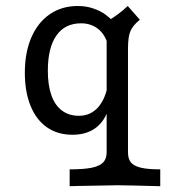

<svg xmlns="http://www.w3.org/2000/svg" viewBox="-20 -447 577 653"><path d="M342.7 71V-373.4Q362.1 -384.7 379.8 -397.6Q397.6 -410.5 414.5 -426.6L455.6 -379.8Q431.5 -360.5 423.4 -340.7Q415.3 -321 415.3 -282.3V71Q415.3 93.5 425.4 105.6Q435.5 117.7 459.3 123.4Q483.1 129 525 129V186.3Q412.1 183.1 379 183.1Q352.4 183.1 243.5 185.5L216.9 186.3V129Q265.3 129 292.3 123.4Q319.4 117.7 331 105.2Q342.7 92.7 342.7 71ZM64.5 -200Q64.5 -268.5 86.7 -319.8Q108.9 -371 149.6 -398.8Q190.3 -426.6 244.4 -426.6Q273.4 -426.6 297.6 -418.1Q321.8 -409.7 337.9 -398Q354 -386.3 362.9 -375.8L344.4 -303.2Q333.9 -333.9 310.9 -350.8Q287.9 -367.7 255.6 -367.7Q200.8 -367.7 171.8 -326.2Q142.7 -284.7 142.7 -206.5Q142.7 -157.3 154.8 -123Q166.9 -88.7 190.7 -71Q214.5 -53.2 248.4 -53.2Q288.7 -53.2 314.5 -83.1Q340.3 -112.9 348.4 -167.7L356.5 -116.1Q350 -54 316.5 -21.4Q283.1 11.3 226.6 11.3Q175.8 11.3 139.5 -14.1Q103.2 -39.5 83.9 -87.1Q64.5 -134.7 64.5 -200Z"/></svg>

Font: Playfair Micro SmCond SmLight
Style: Regular
Weight: 360
Width: 4
Designer: Claus Eggers Sørensen
Foundry: Claus Eggers Sørensen
Version: Version 2.100;Glyphs 3.2 (3219)